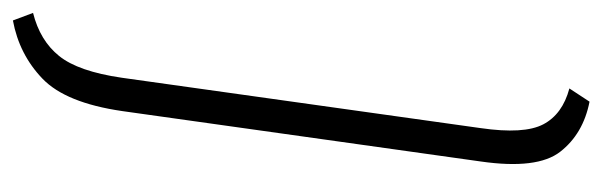

<svg xmlns="http://www.w3.org/2000/svg" viewBox="-346 -432 956 305"><g transform="rotate(-90 132.5 -279.0)"><path d="M29 6Q16 96 44.5 132.5Q73 169 124 179L145 147Q104 136 88 105.5Q72 75 82 6L162 -564Q172 -633 196.5 -663.5Q221 -694 265 -705L253 -737Q199 -727 160.5 -690Q122 -653 109 -563Z"/></g></svg>

Font: Secuela ExtLt
Style: Italic
Weight: 200
Italic angle: -8°
Designer: Fernando Haro
Foundry: deFharo
Version: Version 1.704